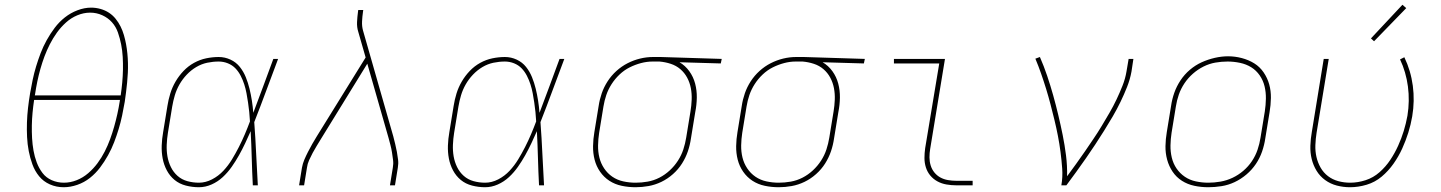

<svg xmlns="http://www.w3.org/2000/svg" viewBox="-20 -777 6040 805"><path d="M247 8Q216 8 189 -4Q162 -16 144 -38Q126 -60 116 -87.5Q106 -115 100.5 -143.5Q95 -172 93.5 -202.5Q92 -233 93 -263.5Q94 -294 97.5 -324.5Q101 -355 106 -385Q111 -414 117 -442.5Q123 -471 131.5 -499Q140 -527 150.5 -554.5Q161 -582 176 -609Q191 -636 209.5 -660.5Q228 -685 252 -704Q276 -723 305 -734Q334 -745 362 -745Q382 -745 401.5 -739.5Q421 -734 437 -723.5Q453 -713 465 -698Q477 -683 485.5 -666Q494 -649 499.5 -630Q505 -611 508.5 -592Q512 -573 514 -553Q516 -533 516.5 -512.5Q517 -492 516 -471.5Q515 -451 513 -431Q511 -411 508.5 -390.5Q506 -370 503 -350Q498 -321 492 -292.5Q486 -264 477.5 -236Q469 -208 458.5 -180.5Q448 -153 433 -126Q418 -99 399.5 -74.5Q381 -50 357 -31Q333 -12 304 -2Q275 8 247 8ZM126 -377H486Q490 -404 492.5 -431Q495 -458 495.5 -485Q496 -512 494.5 -538.5Q493 -565 488 -590.5Q483 -616 474.5 -640.5Q466 -665 449.5 -683.5Q433 -702 409 -713Q385 -724 358 -724Q331 -724 304.5 -713Q278 -702 256.5 -682.5Q235 -663 218.5 -640Q202 -617 189 -591.5Q176 -566 166.5 -540.5Q157 -515 149.5 -488.5Q142 -462 136.5 -435.5Q131 -409 127 -382Q127 -381 126.5 -379.5Q126 -378 126 -377ZM248 -11Q275 -11 301.5 -21.5Q328 -32 350 -51Q372 -70 389 -93Q406 -116 419 -141.5Q432 -167 441.5 -193Q451 -219 458.5 -245.5Q466 -272 472 -299Q478 -326 482 -352Q482 -354 482.5 -355.5Q483 -357 483 -358H123Q119 -331 116.5 -304.5Q114 -278 113.5 -251Q113 -224 114.5 -197.5Q116 -171 120.5 -145.5Q125 -120 134 -96Q143 -72 158 -52Q173 -32 197 -21.5Q221 -11 248 -11Z M814 8Q786 8 759 1Q732 -6 712 -22.5Q692 -39 679.5 -62.5Q667 -86 662 -112.5Q657 -139 658 -167Q659 -195 664 -223L682 -333Q686 -359 694 -385Q702 -411 716 -435Q730 -459 749.5 -479.5Q769 -500 793.5 -513.5Q818 -527 844.5 -532.5Q871 -538 897 -538Q923 -538 946.5 -527Q970 -516 985.5 -496.5Q1001 -477 1010.5 -453.5Q1020 -430 1026 -405.5Q1032 -381 1036 -355.5Q1040 -330 1042 -304Q1064 -361 1084.5 -417.5Q1105 -474 1126 -530H1146Q1121 -464 1096.5 -397.5Q1072 -331 1046 -265Q1051 -199 1054 -132.5Q1057 -66 1061 0H1040Q1037 -57 1035.5 -114Q1034 -171 1031 -227Q1020 -202 1008 -176.5Q996 -151 982 -126Q968 -101 951.5 -77.5Q935 -54 914 -34.5Q893 -15 867 -3.5Q841 8 814 8ZM814 -11Q842 -11 869 -25Q896 -39 916.5 -61Q937 -83 952.5 -108.5Q968 -134 981.5 -160.5Q995 -187 1006.5 -214Q1018 -241 1028 -268Q1027 -288 1025 -307.5Q1023 -327 1020 -347Q1017 -367 1013.5 -386Q1010 -405 1004 -423.5Q998 -442 989 -459.5Q980 -477 967 -490.5Q954 -504 935.5 -511.5Q917 -519 897 -519Q873 -519 849 -514Q825 -509 803 -496Q781 -483 763 -464Q745 -445 732.5 -423Q720 -401 713 -377.5Q706 -354 702 -330L684 -220Q680 -195 679 -170Q678 -145 682 -121.5Q686 -98 696.5 -76.5Q707 -55 724.5 -39.5Q742 -24 765.5 -17.5Q789 -11 814 -11Z M1234 0 1246 -74Q1249 -91 1256 -107.5Q1263 -124 1271.5 -140.5Q1280 -157 1289 -173Q1298 -189 1308 -205L1513 -536L1482 -644Q1476 -663 1477 -684.5Q1478 -706 1481 -728L1482 -735H1503L1502 -728Q1499 -708 1498 -687.5Q1497 -667 1502 -649L1629 -205Q1633 -189 1637 -173Q1641 -157 1644 -140.5Q1647 -124 1649 -107.5Q1651 -91 1648 -74L1636 0H1615L1627 -74Q1630 -90 1628 -106Q1626 -122 1623.5 -138Q1621 -154 1617 -169Q1613 -184 1609 -199L1520 -510L1326 -195Q1317 -180 1308 -165.5Q1299 -151 1291 -136Q1283 -121 1276 -105.5Q1269 -90 1267 -74L1255 0Z M2014 8Q1986 8 1959 1Q1932 -6 1912 -22.5Q1892 -39 1879.5 -62.5Q1867 -86 1862 -112.5Q1857 -139 1858 -167Q1859 -195 1864 -223L1882 -333Q1886 -359 1894 -385Q1902 -411 1916 -435Q1930 -459 1949.5 -479.5Q1969 -500 1993.5 -513.5Q2018 -527 2044.5 -532.5Q2071 -538 2097 -538Q2123 -538 2146.5 -527Q2170 -516 2185.5 -496.5Q2201 -477 2210.5 -453.5Q2220 -430 2226 -405.5Q2232 -381 2236 -355.5Q2240 -330 2242 -304Q2264 -361 2284.5 -417.5Q2305 -474 2326 -530H2346Q2321 -464 2296.5 -397.5Q2272 -331 2246 -265Q2251 -199 2254 -132.5Q2257 -66 2261 0H2240Q2237 -57 2235.5 -114Q2234 -171 2231 -227Q2220 -202 2208 -176.5Q2196 -151 2182 -126Q2168 -101 2151.5 -77.5Q2135 -54 2114 -34.5Q2093 -15 2067 -3.5Q2041 8 2014 8ZM2014 -11Q2042 -11 2069 -25Q2096 -39 2116.5 -61Q2137 -83 2152.5 -108.5Q2168 -134 2181.5 -160.5Q2195 -187 2206.5 -214Q2218 -241 2228 -268Q2227 -288 2225 -307.5Q2223 -327 2220 -347Q2217 -367 2213.5 -386Q2210 -405 2204 -423.5Q2198 -442 2189 -459.5Q2180 -477 2167 -490.5Q2154 -504 2135.5 -511.5Q2117 -519 2097 -519Q2073 -519 2049 -514Q2025 -509 2003 -496Q1981 -483 1963 -464Q1945 -445 1932.5 -423Q1920 -401 1913 -377.5Q1906 -354 1902 -330L1884 -220Q1880 -195 1879 -170Q1878 -145 1882 -121.5Q1886 -98 1896.5 -76.5Q1907 -55 1924.5 -39.5Q1942 -24 1965.5 -17.5Q1989 -11 2014 -11Z M2645 8Q2615 8 2586.5 2Q2558 -4 2535 -19Q2512 -34 2496 -57Q2480 -80 2473 -107.5Q2466 -135 2466.5 -164.5Q2467 -194 2472 -223L2490 -333Q2494 -360 2503 -386Q2512 -412 2527.5 -436Q2543 -460 2564.5 -479.5Q2586 -499 2611.5 -512Q2637 -525 2664 -531.5Q2691 -538 2718 -538Q2721 -538 2725 -538Q2729 -538 2733 -538Q2737 -538 2741.5 -538Q2746 -538 2750 -538L3006 -530L3002 -511L2829 -516Q2853 -502 2870 -478.5Q2887 -455 2894.5 -426.5Q2902 -398 2901.5 -367.5Q2901 -337 2895 -307L2877 -197Q2873 -169 2864 -142.5Q2855 -116 2839.5 -91.5Q2824 -67 2801.5 -47Q2779 -27 2753 -14.5Q2727 -2 2699.5 3Q2672 8 2645 8ZM2645 -11Q2670 -11 2695.5 -15.5Q2721 -20 2744.5 -32Q2768 -44 2788 -62.5Q2808 -81 2822.5 -103.5Q2837 -126 2845 -150.5Q2853 -175 2857 -200L2875 -310Q2879 -334 2880 -359Q2881 -384 2876.5 -407.5Q2872 -431 2861 -451.5Q2850 -472 2832.5 -487Q2815 -502 2792 -509.5Q2769 -517 2745 -519H2730Q2726 -519 2723 -519Q2720 -519 2716 -519Q2692 -519 2667.5 -512.5Q2643 -506 2620 -494.5Q2597 -483 2577.5 -464.5Q2558 -446 2544 -424Q2530 -402 2522 -378.5Q2514 -355 2510 -330L2492 -220Q2488 -194 2487.5 -167.5Q2487 -141 2493 -116.5Q2499 -92 2513 -71Q2527 -50 2547.5 -36Q2568 -22 2593.5 -16.5Q2619 -11 2645 -11Z M3245 8Q3215 8 3186.5 2Q3158 -4 3135 -19Q3112 -34 3096 -57Q3080 -80 3073 -107.5Q3066 -135 3066.5 -164.5Q3067 -194 3072 -223L3090 -333Q3094 -360 3103 -386Q3112 -412 3127.5 -436Q3143 -460 3164.5 -479.5Q3186 -499 3211.5 -512Q3237 -525 3264 -531.5Q3291 -538 3318 -538Q3321 -538 3325 -538Q3329 -538 3333 -538Q3337 -538 3341.5 -538Q3346 -538 3350 -538L3606 -530L3602 -511L3429 -516Q3453 -502 3470 -478.5Q3487 -455 3494.5 -426.5Q3502 -398 3501.5 -367.5Q3501 -337 3495 -307L3477 -197Q3473 -169 3464 -142.5Q3455 -116 3439.5 -91.5Q3424 -67 3401.5 -47Q3379 -27 3353 -14.5Q3327 -2 3299.5 3Q3272 8 3245 8ZM3245 -11Q3270 -11 3295.5 -15.5Q3321 -20 3344.5 -32Q3368 -44 3388 -62.5Q3408 -81 3422.5 -103.5Q3437 -126 3445 -150.5Q3453 -175 3457 -200L3475 -310Q3479 -334 3480 -359Q3481 -384 3476.5 -407.5Q3472 -431 3461 -451.5Q3450 -472 3432.5 -487Q3415 -502 3392 -509.5Q3369 -517 3345 -519H3330Q3326 -519 3323 -519Q3320 -519 3316 -519Q3292 -519 3267.5 -512.5Q3243 -506 3220 -494.5Q3197 -483 3177.5 -464.5Q3158 -446 3144 -424Q3130 -402 3122 -378.5Q3114 -355 3110 -330L3092 -220Q3088 -194 3087.5 -167.5Q3087 -141 3093 -116.5Q3099 -92 3113 -71Q3127 -50 3147.5 -36Q3168 -22 3193.5 -16.5Q3219 -11 3245 -11Z M3989 0Q3969 0 3948.5 -3.5Q3928 -7 3910.5 -16.5Q3893 -26 3880.5 -41Q3868 -56 3862 -75Q3856 -94 3856 -114.5Q3856 -135 3859 -156L3918 -511H3728V-530H3942L3880 -153Q3877 -135 3877 -117.5Q3877 -100 3882 -83.5Q3887 -67 3897.5 -54Q3908 -41 3922.5 -33Q3937 -25 3954.5 -22Q3972 -19 3989 -19H4058V0Z M4430 0Q4436 -35 4433.5 -70Q4431 -105 4426.5 -139.5Q4422 -174 4415.5 -207.5Q4409 -241 4401 -274Q4393 -307 4384.5 -339.5Q4376 -372 4366 -404.5Q4356 -437 4345 -468.5Q4334 -500 4321 -531L4340 -538Q4357 -499 4370.5 -459Q4384 -419 4395.5 -378Q4407 -337 4417 -295Q4427 -253 4435.5 -211Q4444 -169 4449.5 -125.5Q4455 -82 4454 -38Q4473 -64 4492 -90Q4511 -116 4529 -142.5Q4547 -169 4565 -195.5Q4583 -222 4599.5 -249.5Q4616 -277 4632 -304.5Q4648 -332 4661.5 -360.5Q4675 -389 4686.5 -418Q4698 -447 4703 -477L4712 -530H4732L4724 -477Q4718 -444 4705.5 -412.5Q4693 -381 4678 -350Q4663 -319 4645.5 -289Q4628 -259 4609.5 -229.5Q4591 -200 4572 -171Q4553 -142 4533 -113.5Q4513 -85 4492.5 -56.5Q4472 -28 4451 0Z M5046 8Q5016 8 4987.5 2Q4959 -4 4935.5 -19Q4912 -34 4896.5 -57Q4881 -80 4873.5 -107.5Q4866 -135 4866.5 -164.5Q4867 -194 4872 -223L4890 -333Q4894 -361 4903.5 -388Q4913 -415 4929.5 -440Q4946 -465 4969 -484.5Q4992 -504 5018.5 -516Q5045 -528 5073.5 -534.5Q5102 -541 5129 -541Q5158 -541 5186.5 -533.5Q5215 -526 5238.5 -511.5Q5262 -497 5278 -473.5Q5294 -450 5301.5 -423Q5309 -396 5308.5 -366Q5308 -336 5303 -307L5285 -197Q5281 -169 5271.5 -141.5Q5262 -114 5245.5 -89.5Q5229 -65 5206 -45.5Q5183 -26 5156.5 -13.5Q5130 -1 5101.5 3.5Q5073 8 5046 8ZM5046 -11Q5071 -11 5097 -15.5Q5123 -20 5147.5 -31.5Q5172 -43 5193 -61Q5214 -79 5229 -101.5Q5244 -124 5252.5 -149Q5261 -174 5265 -200L5283 -310Q5287 -336 5287.5 -363Q5288 -390 5282 -415Q5276 -440 5261.5 -461Q5247 -482 5226 -495Q5205 -508 5179 -513.5Q5153 -519 5127 -519Q5101 -519 5075.5 -514.5Q5050 -510 5026 -498Q5002 -486 4981.5 -468Q4961 -450 4946 -427.5Q4931 -405 4922.5 -380.5Q4914 -356 4910 -330L4892 -220Q4888 -194 4887.5 -167.5Q4887 -141 4893 -116Q4899 -91 4913 -70.5Q4927 -50 4947.5 -36Q4968 -22 4994 -16.5Q5020 -11 5046 -11Z M5640 8Q5612 8 5585 1Q5558 -6 5536 -22Q5514 -38 5500 -61Q5486 -84 5479.5 -110.5Q5473 -137 5474 -166Q5475 -195 5480 -223L5530 -530H5551L5500 -220Q5496 -195 5495 -169Q5494 -143 5499.5 -119Q5505 -95 5517 -74Q5529 -53 5548 -38.5Q5567 -24 5591 -17.5Q5615 -11 5641 -11Q5673 -11 5705.5 -21.5Q5738 -32 5764 -55Q5790 -78 5809 -106.5Q5828 -135 5842 -166Q5856 -197 5865.5 -228Q5875 -259 5881 -292Q5891 -354 5883 -414.5Q5875 -475 5850 -528L5868 -537Q5895 -481 5903.5 -417.5Q5912 -354 5901 -289Q5895 -254 5884.5 -220.5Q5874 -187 5859 -154Q5844 -121 5822.5 -90.5Q5801 -60 5773 -36.5Q5745 -13 5710 -2.5Q5675 8 5640 8ZM5741 -604 5728 -616 5860 -757 5876 -743Z"/></svg>

Font: Iosevka Curly ThExObl
Style: Regular
Weight: 100
Width: 7
Italic angle: -9°
Monospace: yes
Designer: Belleve Invis
Foundry: Belleve Invis
Version: Version 11.1.0; ttfautohint (v1.8.3)